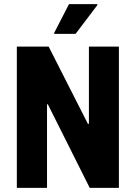

<svg xmlns="http://www.w3.org/2000/svg" viewBox="-20 -915 661 935"><path d="M62 0V-688H217L408 -312H413V-688H559V0H417L213 -407H209V0ZM244 -750V-755L316 -895H454V-890L348 -750Z"/></svg>

Font: Saira SemiCondensed
Style: Bold
Weight: 700
Width: 4
Designer: Hector Gatti with collaboration of the Omnibus-Type team
Foundry: Omnibus-Type
Version: Version 1.101